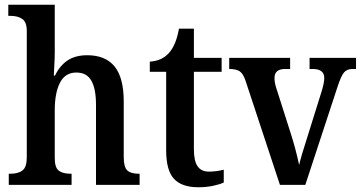

<svg xmlns="http://www.w3.org/2000/svg" viewBox="-20 -780 1523 810"><path d="M17 -47H23Q57 -47 75 -61Q93 -75 93 -117V-649Q93 -687 74 -700Q55 -713 25 -713H15V-760H211V-560Q211 -533 209 -500.5Q207 -468 207 -461H212Q232 -503 265 -525Q298 -547 348 -547Q425 -547 463.5 -499.5Q502 -452 502 -352V-118Q502 -75 517 -61Q532 -47 566 -47H569V0H385V-338Q385 -405 365.5 -439.5Q346 -474 302 -474Q255 -474 233 -431Q211 -388 211 -315V-113Q211 -73 228 -60Q245 -47 279 -47H282V0H17Z M681 -146V-477H612V-520Q664 -523 694 -558Q723 -591 735 -659H798V-536H915V-477H798V-150Q798 -101 813.5 -78.5Q829 -56 861 -56Q892 -56 924 -64V-10Q907 -2 878.5 4Q850 10 817 10Q747 10 714 -25.5Q681 -61 681 -146Z M1016 -439Q1006 -469 991.5 -479Q977 -489 947 -489V-536H1204V-489H1183Q1138 -489 1138 -451Q1138 -431 1146 -407L1206 -219Q1227 -154 1242 -84Q1250 -120 1277 -203L1337 -395Q1348 -431 1348 -451Q1348 -489 1299 -489H1286V-536H1482V-489H1467Q1444 -489 1431.5 -474.5Q1419 -460 1404 -414L1268 0H1161Z"/></svg>

Font: Noto Serif NarrowSemiBold
Style: Regular
Weight: 600
Width: 4
Designer: Monotype Design Team
Foundry: Monotype Imaging Inc.
Version: Version 1.001